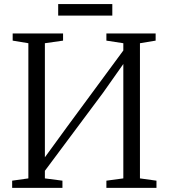

<svg xmlns="http://www.w3.org/2000/svg" viewBox="-20 -904 811 924"><path d="M38.5 0V-34.5L116.5 -45.5V-696L41 -708.5V-743H283.5V-708.5L196 -696V-147L304.5 -296L573.5 -661V-696L492 -708.5V-743H729V-708.5L653.5 -696V-45.5L733 -34.5V0H492V-34.5L573.5 -45.5V-596L475.5 -457L196 -82V-45.5L280.5 -34.5V0ZM520.5 -884.5V-829H260V-884.5Z"/></svg>

Font: Merriweather 60pt Light
Style: Regular
Weight: 300
Version: Version 2.100